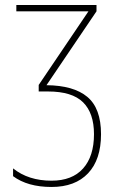

<svg xmlns="http://www.w3.org/2000/svg" viewBox="-20 -734 490 764"><path d="M45 -714V-689H332L134 -396V-370H171Q267 -370 310.5 -327Q354 -284 354 -200Q354 -112 310.5 -63.5Q267 -15 185 -15Q93 -15 32 -64V-33Q90 10 185 10Q279 10 330.5 -44.5Q382 -99 382 -200Q382 -303 327.5 -348.5Q273 -394 165 -395L364 -689V-714Z"/></svg>

Font: Noto Sans Display SemiCondensed Thin
Style: Regular
Weight: 250
Width: 4
Designer: Monotype Design team
Foundry: Monotype Imaging Inc.
Version: 1.000